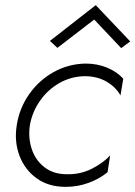

<svg xmlns="http://www.w3.org/2000/svg" viewBox="-20 -717 526 746"><path d="M346 -641 203 -531 174 -558 352 -697 486 -556 451 -530ZM96 -230Q89 -181 103.5 -137.5Q118 -94 153 -67Q188 -40 240 -40Q293 -39 337 -61.5Q381 -84 408 -113L398 -48Q368 -23 325.5 -7Q283 9 235 9Q168 9 122 -24.5Q76 -58 55.5 -112.5Q35 -167 45 -230Q55 -296 93 -350.5Q131 -405 188.5 -437Q246 -469 313 -470Q358 -470 396.5 -454Q435 -438 459 -411L448 -346Q431 -378 394.5 -399.5Q358 -421 309 -421Q256 -420 211 -394.5Q166 -369 135.5 -325.5Q105 -282 96 -230Z"/></svg>

Font: Jost* Light
Style: Italic
Weight: 300
Italic angle: -10°
Version: Version 3.7